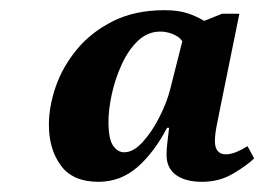

<svg xmlns="http://www.w3.org/2000/svg" viewBox="-20 -738 519 377"><path d="M173 -381Q123 -381 99.5 -413Q76 -445 76 -493Q76 -529 89.5 -568Q103 -607 131 -641Q159 -675 202 -696.5Q245 -718 303 -718Q330 -718 348 -712Q366 -706 381 -697L416 -711H450L413 -529Q409 -509 405.5 -491.5Q402 -474 402 -461Q402 -448 407.5 -441.5Q413 -435 423 -435Q433 -435 444 -439.5Q455 -444 466 -451L479 -427Q466 -414 438.5 -397.5Q411 -381 377 -381Q344 -381 325.5 -394.5Q307 -408 307 -434Q307 -446 309 -461.5Q311 -477 312 -487H308Q283 -439 250 -410Q217 -381 173 -381ZM224 -439Q242 -439 260.5 -459.5Q279 -480 293.5 -509Q308 -538 314 -562L338 -657Q332 -666 319.5 -671Q307 -676 295 -676Q270 -676 251 -658Q232 -640 219 -611.5Q206 -583 199.5 -553Q193 -523 193 -499Q193 -465 202 -452Q211 -439 224 -439Z"/></svg>

Font: Noto Serif
Style: Italic
Weight: 400
Italic angle: -12°
Designer: Monotype Design Team
Foundry: Monotype Imaging Inc.
Version: Version 2.013